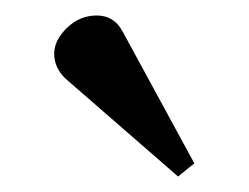

<svg xmlns="http://www.w3.org/2000/svg" viewBox="-20 -754 321 248"><path d="M64 -653Q50 -667 50 -684.5Q50 -702 66.5 -718Q83 -734 105 -734Q127 -734 138 -714L231 -543L210 -526Z"/></svg>

Font: Trochut
Style: Bold
Weight: 700
Designer: Andreu Balius
Foundry: Andreu Balius
Version: Version 1.001